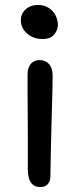

<svg xmlns="http://www.w3.org/2000/svg" viewBox="-20 -742 324 773"><path d="M142 11Q125 11 114 3Q103 -5 97.5 -22Q92 -39 92 -62Q92 -140 92 -195Q92 -250 91.5 -290.5Q91 -331 91 -366Q91 -401 91 -440Q91 -458 96 -471Q101 -484 112 -492Q123 -500 140 -500Q162 -500 176.5 -485Q191 -470 192 -439Q192 -417 191 -376.5Q190 -336 188.5 -287Q187 -238 186 -188.5Q185 -139 184 -98Q183 -57 183 -33Q183 -14 173 -1.5Q163 11 142 11ZM151 -585Q114 -585 89 -607Q64 -629 64 -660Q64 -687 83.5 -704.5Q103 -722 133 -722Q158 -722 176.5 -710Q195 -698 204 -679.5Q213 -661 213 -641Q213 -622 198.5 -603.5Q184 -585 151 -585Z"/></svg>

Font: Shantell Sans Light
Style: Regular
Weight: 400
Version: Version 1.011;[c5ecc13dd]